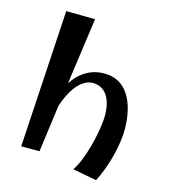

<svg xmlns="http://www.w3.org/2000/svg" viewBox="-133 -812 825 926"><g transform="rotate(20 279.0 -349.0)"><path d="M52 -702 71 -15 162 -23 173 -259C173 -259 204 -421 300 -421C379 -421 401 -332 401 -268C401 -191 382 -62 345 3L466 15C495 -55 514 -150 514 -227C514 -328 475 -483 345 -483C267 -483 212 -440 179 -378L196 -713Z"/></g></svg>

Font: Original Surfer
Style: Regular
Weight: 400
Designer: Astigmatic (AOETI)
Foundry: Astigmatic (AOETI)
Version: Version 1.001